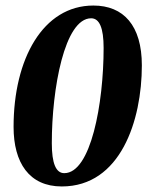

<svg xmlns="http://www.w3.org/2000/svg" viewBox="-20 -662 535 693"><path d="M203 11C415 11 492 -227 492 -426C492 -570 426 -642 317 -642C135 -642 29 -449 29 -204C29 -75 85 11 203 11ZM212 -37C182 -37 167 -72 167 -145C167 -342 213 -596 309 -596C339 -596 354 -561 354 -489C354 -288 308 -37 212 -37Z"/></svg>

Font: STIX Two Text
Style: Bold Italic
Weight: 700
Italic angle: -12°
Designer: Ross Mills, John Hudson & Paul Hanslow, Tiro Typeworks Ltd; with prior portions MicroPress Inc. and Coen Hoffman, Elsevi
Foundry: Tiro Typeworks Ltd
Version: Version 2.13 b171